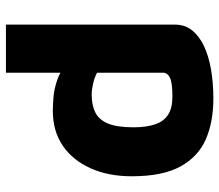

<svg xmlns="http://www.w3.org/2000/svg" viewBox="-66 -500 739 647"><g transform="rotate(90 303.5 -176.5)"><path d="M353 15Q339 15 310 13Q281 11 249 0Q217 -11 194 -36L225 -88V173H63V-397Q63 -430 82 -454Q101 -478 134.5 -494Q168 -510 213.5 -518Q259 -526 312 -526Q391 -526 449.5 -500.5Q508 -475 541 -415Q574 -355 574 -251Q574 -172 547 -112Q520 -52 471 -18.5Q422 15 353 15ZM299 -116Q335 -116 359.5 -128.5Q384 -141 396.5 -171.5Q409 -202 409 -257Q409 -300 399 -329.5Q389 -359 366.5 -373.5Q344 -388 305 -388Q258 -388 241.5 -379.5Q225 -371 225 -357V-134Q242 -125 262.5 -120.5Q283 -116 299 -116Z"/></g></svg>

Font: Maven Pro ExtraBold
Style: Regular
Weight: 800
Designer: Joe Prince
Foundry: Joe Prince
Version: Version 2.100